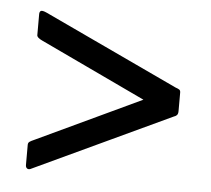

<svg xmlns="http://www.w3.org/2000/svg" viewBox="-38 -541 511 464"><g transform="rotate(5 218.0 -309.0)"><path d="M55 -119Q48 -115 44 -117.5Q40 -120 40 -126V-175Q40 -180 43.5 -182.5Q47 -185 54 -188L309 -308L53 -429Q40 -435 40 -441V-492Q40 -498 43.5 -500Q47 -502 58 -497L384 -344Q390 -342 393 -340Q396 -338 396 -333V-288Q396 -281 393 -278Q390 -275 386 -274Z"/></g></svg>

Font: Glory Medium
Style: Regular
Weight: 500
Designer: Robert Leuschke
Foundry: Robert Leuschke
Version: Version 1.011